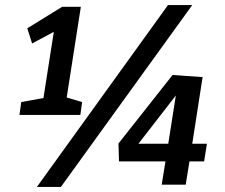

<svg xmlns="http://www.w3.org/2000/svg" viewBox="-20 -731 889 760"><path d="M300 -704 244 -345 305 -327 298 -276H57L64 -327L152 -343L193 -605L107 -559L88 -619L226 -704ZM221 9H126L645 -711H741ZM741 -162H799L788 -92H730L715 0H620L635 -92H451L449 -163L663 -434L782 -426ZM646 -162 676 -353 528 -162Z"/></svg>

Font: Bitter Pro SemiBold
Style: Italic
Weight: 600
Italic angle: -9°
Designer: Sol Matas, and Bitter project Authors
Foundry: Sol Matas
Version: Version 1.010